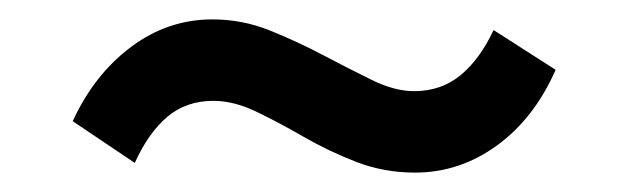

<svg xmlns="http://www.w3.org/2000/svg" viewBox="-20 -388 640 198"><path d="M489 -357 553 -316Q531 -266 492.5 -238Q454 -210 408 -210Q376 -210 347.5 -221Q319 -232 293 -247Q267 -262 244 -273Q221 -284 200 -284Q172 -284 152.5 -267.5Q133 -251 119 -220L55 -263Q77 -311 115 -339.5Q153 -368 199 -368Q230 -368 258.5 -356.5Q287 -345 313.5 -331Q340 -317 363.5 -305.5Q387 -294 407 -294Q435 -294 455 -310.5Q475 -327 489 -357Z"/></svg>

Font: Muli
Style: Bold Italic
Weight: 700
Italic angle: -4.541°
Designer: Vernon Adams
Foundry: Vernon Adams
Version: Version 2.100; ttfautohint (v1.8.1.43-b0c9)